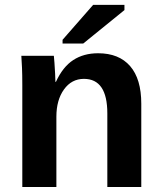

<svg xmlns="http://www.w3.org/2000/svg" viewBox="-20 -753 651 773"><path d="M207 -283.2V0H69.8V-410.2Q69.8 -452.6 68.6 -479.7Q67.4 -506.8 65.9 -528.3H196.8Q197.8 -522.5 199.2 -500.7Q200.7 -479 201.9 -456.3Q203.1 -433.6 203.1 -423.3H205.1Q232.9 -483.9 274.9 -511.2Q316.9 -538.6 375 -538.6Q459 -538.6 503.9 -486.8Q548.8 -435.1 548.8 -335.4V0H412.1V-296.4Q412.1 -435.5 317.9 -435.5Q268.1 -435.5 237.5 -392.8Q207 -350.1 207 -283.2ZM481 -712.4 314.9 -577.6H231.9V-592.8L355 -733.4H481Z"/></svg>

Font: Arimo
Style: Bold
Weight: 700
Designer: Steve Matteson
Foundry: Monotype Imaging Inc.
Version: Version 1.33